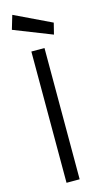

<svg xmlns="http://www.w3.org/2000/svg" viewBox="-138 -948 518 989"><g transform="rotate(-15 121.0 -454.0)"><path d="M221 -754 236 -814 40 -908 18 -834ZM156 -700H86V0H156Z"/></g></svg>

Font: LilGrotesk
Style: Regular
Weight: 400
Designer: Bastien Sozeau
Foundry: NBR — Bastien Sozeau
Version: Version 2.001